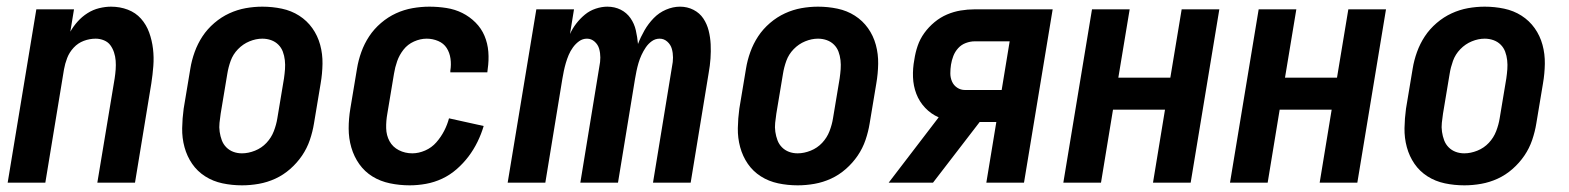

<svg xmlns="http://www.w3.org/2000/svg" viewBox="-20 -548 4707 576"><path d="M3 0 89 -520H202L191 -453Q200 -469 213 -483.5Q226 -498 242.5 -508.5Q259 -519 277.5 -523.5Q296 -528 313 -528Q340 -528 363.5 -519Q387 -510 403 -492Q419 -474 427.5 -450.5Q436 -427 439 -401.5Q442 -376 440 -350Q438 -324 434 -298L385 0H272L324 -313Q326 -326 327 -339.5Q328 -353 327 -366Q326 -379 322 -391Q318 -403 311 -412.5Q304 -422 292 -427Q280 -432 267 -432Q249 -432 231.5 -425.5Q214 -419 201 -405Q188 -391 181.5 -374Q175 -357 172 -340L116 0Z M706 8Q676 8 647.5 2Q619 -4 595.5 -19Q572 -34 556.5 -56.5Q541 -79 533.5 -106.5Q526 -134 526.5 -163.5Q527 -193 531 -222L551 -342Q555 -367 564 -392Q573 -417 587.5 -439Q602 -461 623 -479Q644 -497 668 -508Q692 -519 717 -523.5Q742 -528 767 -528Q797 -528 825.5 -522Q854 -516 877.5 -501Q901 -486 917 -463.5Q933 -441 940.5 -413.5Q948 -386 947.5 -356.5Q947 -327 942 -298L922 -178Q918 -153 909.5 -128Q901 -103 886 -81Q871 -59 850.5 -41Q830 -23 806 -12Q782 -1 756.5 3.5Q731 8 706 8ZM706 -88Q725 -88 745 -96Q765 -104 779.5 -119.5Q794 -135 801.5 -154.5Q809 -174 812 -193L832 -313Q834 -327 835 -340.5Q836 -354 834.5 -367.5Q833 -381 828.5 -393Q824 -405 815 -414Q806 -423 793.5 -427.5Q781 -432 767 -432Q748 -432 728.5 -424Q709 -416 694 -400.5Q679 -385 672 -365.5Q665 -346 662 -327L642 -207Q640 -193 638.5 -179.5Q637 -166 639 -152.5Q641 -139 645.5 -127Q650 -115 659 -106Q668 -97 680 -92.5Q692 -88 706 -88Z M1209 8Q1179 8 1150 2Q1121 -4 1097.5 -18.5Q1074 -33 1058 -55.5Q1042 -78 1034 -105.5Q1026 -133 1026 -162.5Q1026 -192 1031 -222L1051 -342Q1055 -367 1064 -392Q1073 -417 1087.5 -439Q1102 -461 1123 -479Q1144 -497 1168 -508Q1192 -519 1217.5 -523.5Q1243 -528 1268 -528Q1294 -528 1319.5 -524Q1345 -520 1367 -509Q1389 -498 1406.5 -480.5Q1424 -463 1433.5 -440.5Q1443 -418 1445 -392.5Q1447 -367 1443 -340L1442 -331H1331V-336Q1334 -354 1331.5 -372Q1329 -390 1320 -404Q1311 -418 1294.5 -425Q1278 -432 1260 -432Q1241 -432 1222 -423.5Q1203 -415 1190.5 -399Q1178 -383 1171.5 -364.5Q1165 -346 1162 -327L1142 -207Q1138 -185 1138.5 -163.5Q1139 -142 1148.5 -124.5Q1158 -107 1176.5 -97.5Q1195 -88 1217 -88Q1236 -88 1255.5 -96.5Q1275 -105 1289 -121Q1303 -137 1312.5 -155.5Q1322 -174 1327 -193L1431 -170Q1424 -146 1412.5 -122.5Q1401 -99 1385.5 -78.5Q1370 -58 1350 -40.5Q1330 -23 1306.5 -12Q1283 -1 1258 3.5Q1233 8 1209 8Z M1503 0 1589 -520H1702L1690 -446Q1697 -462 1708.5 -477Q1720 -492 1734.5 -504Q1749 -516 1767 -522Q1785 -528 1802 -528Q1824 -528 1842 -519Q1860 -510 1871.5 -493.5Q1883 -477 1887.5 -457Q1892 -437 1894 -416Q1902 -437 1913.5 -457Q1925 -477 1941 -493.5Q1957 -510 1978 -519Q1999 -528 2020 -528Q2042 -528 2060.5 -518.5Q2079 -509 2090 -492.5Q2101 -476 2106 -456Q2111 -436 2112 -415Q2113 -394 2111.5 -372.5Q2110 -351 2106 -329L2052 0H1939L1996 -348Q1999 -362 1999 -375.5Q1999 -389 1995.5 -401.5Q1992 -414 1982 -423Q1972 -432 1959 -432Q1946 -432 1935.5 -424.5Q1925 -417 1917.5 -406Q1910 -395 1904.5 -383Q1899 -371 1895.5 -359Q1892 -347 1889.5 -335Q1887 -323 1885 -311L1834 0H1721L1778 -348Q1781 -362 1781 -375.5Q1781 -389 1777.5 -401.5Q1774 -414 1764 -423Q1754 -432 1741 -432Q1728 -432 1717.5 -424.5Q1707 -417 1699 -406Q1691 -395 1686 -383Q1681 -371 1677.5 -359Q1674 -347 1671.5 -335Q1669 -323 1667 -311L1616 0Z M2373 8Q2343 8 2314.5 2Q2286 -4 2262.5 -19Q2239 -34 2223.5 -56.5Q2208 -79 2200.5 -106.5Q2193 -134 2193.5 -163.5Q2194 -193 2198 -222L2218 -342Q2222 -367 2231 -392Q2240 -417 2254.5 -439Q2269 -461 2290 -479Q2311 -497 2335 -508Q2359 -519 2384 -523.5Q2409 -528 2434 -528Q2464 -528 2492.5 -522Q2521 -516 2544.5 -501Q2568 -486 2584 -463.5Q2600 -441 2607.5 -413.5Q2615 -386 2614.5 -356.5Q2614 -327 2609 -298L2589 -178Q2585 -153 2576.5 -128Q2568 -103 2553 -81Q2538 -59 2517.5 -41Q2497 -23 2473 -12Q2449 -1 2423.5 3.5Q2398 8 2373 8ZM2373 -88Q2392 -88 2412 -96Q2432 -104 2446.5 -119.5Q2461 -135 2468.5 -154.5Q2476 -174 2479 -193L2499 -313Q2501 -327 2502 -340.5Q2503 -354 2501.5 -367.5Q2500 -381 2495.5 -393Q2491 -405 2482 -414Q2473 -423 2460.5 -427.5Q2448 -432 2434 -432Q2415 -432 2395.5 -424Q2376 -416 2361 -400.5Q2346 -385 2339 -365.5Q2332 -346 2329 -327L2309 -207Q2307 -193 2305.5 -179.5Q2304 -166 2306 -152.5Q2308 -139 2312.5 -127Q2317 -115 2326 -106Q2335 -97 2347 -92.5Q2359 -88 2373 -88Z M2779 0H2646L2796 -196Q2773 -206 2755.5 -224.5Q2738 -243 2729 -266.5Q2720 -290 2719 -316.5Q2718 -343 2723 -369Q2726 -390 2733 -410.5Q2740 -431 2753 -449Q2766 -467 2783.5 -481.5Q2801 -496 2821 -504.5Q2841 -513 2862 -516.5Q2883 -520 2904 -520H3138L3052 0H2939L2969 -182H2919ZM2985 -278 3009 -424H2904Q2891 -424 2877.5 -419Q2864 -414 2854.5 -403.5Q2845 -393 2840 -380Q2835 -367 2833 -354Q2831 -341 2831 -328Q2831 -315 2836 -303.5Q2841 -292 2851.5 -285Q2862 -278 2875 -278Z M3170 0 3256 -520H3369L3335 -315H3491L3525 -520H3638L3552 0H3439L3475 -219H3319L3283 0Z M3670 0 3756 -520H3869L3835 -315H3991L4025 -520H4138L4052 0H3939L3975 -219H3819L3783 0Z M4373 8Q4343 8 4314.5 2Q4286 -4 4262.5 -19Q4239 -34 4223.5 -56.5Q4208 -79 4200.5 -106.5Q4193 -134 4193.5 -163.5Q4194 -193 4198 -222L4218 -342Q4222 -367 4231 -392Q4240 -417 4254.5 -439Q4269 -461 4290 -479Q4311 -497 4335 -508Q4359 -519 4384 -523.5Q4409 -528 4434 -528Q4464 -528 4492.5 -522Q4521 -516 4544.5 -501Q4568 -486 4584 -463.5Q4600 -441 4607.5 -413.5Q4615 -386 4614.5 -356.5Q4614 -327 4609 -298L4589 -178Q4585 -153 4576.5 -128Q4568 -103 4553 -81Q4538 -59 4517.5 -41Q4497 -23 4473 -12Q4449 -1 4423.5 3.5Q4398 8 4373 8ZM4373 -88Q4392 -88 4412 -96Q4432 -104 4446.5 -119.5Q4461 -135 4468.5 -154.5Q4476 -174 4479 -193L4499 -313Q4501 -327 4502 -340.5Q4503 -354 4501.5 -367.5Q4500 -381 4495.5 -393Q4491 -405 4482 -414Q4473 -423 4460.5 -427.5Q4448 -432 4434 -432Q4415 -432 4395.5 -424Q4376 -416 4361 -400.5Q4346 -385 4339 -365.5Q4332 -346 4329 -327L4309 -207Q4307 -193 4305.5 -179.5Q4304 -166 4306 -152.5Q4308 -139 4312.5 -127Q4317 -115 4326 -106Q4335 -97 4347 -92.5Q4359 -88 4373 -88Z"/></svg>

Font: Iosevka Custom
Style: Bold Italic
Weight: 700
Italic angle: -9°
Designer: Belleve Invis
Foundry: Belleve Invis
Version: Version 30.3.1; ttfautohint (v1.8.3)